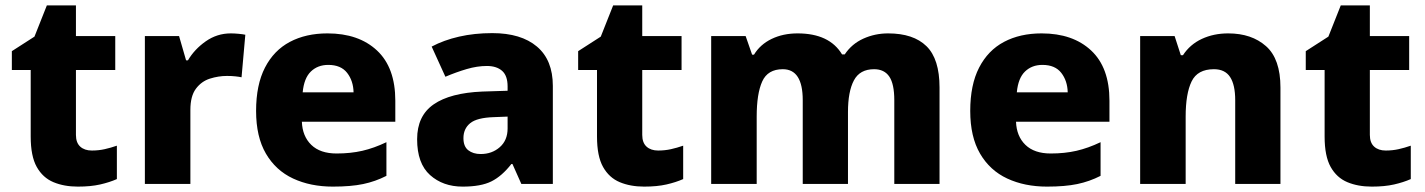

<svg xmlns="http://www.w3.org/2000/svg" viewBox="-20 -683 5291 713"><path d="M321 -124Q346 -124 368.5 -129Q391 -134 414 -142V-18Q387 -6 352 2Q317 10 269 10Q218 10 178.5 -6.5Q139 -23 116.5 -63Q94 -103 94 -176V-423H24V-493L108 -547L154 -663H262V-549H408V-423H262V-182Q262 -153 278 -138.5Q294 -124 321 -124Z M837 -559Q850 -559 866 -557.5Q882 -556 891 -554L877 -396Q868 -398 854 -399.5Q840 -401 823 -401Q791 -401 759.5 -391Q728 -381 707.5 -353.5Q687 -326 687 -275V0H518V-549H645L671 -459H678Q702 -500 744 -529.5Q786 -559 837 -559Z M1196 -559Q1312 -559 1380 -495.5Q1448 -432 1448 -309V-231H1101Q1103 -177 1136 -145Q1169 -113 1230 -113Q1282 -113 1325.5 -123Q1369 -133 1415 -155V-30Q1374 -9 1328.5 0.5Q1283 10 1216 10Q1133 10 1068.5 -20Q1004 -50 967.5 -112.5Q931 -175 931 -271Q931 -368 964 -432Q997 -496 1056.5 -527.5Q1116 -559 1196 -559ZM1199 -442Q1160 -442 1134.5 -417.5Q1109 -393 1104 -340H1293Q1292 -383 1269 -412.5Q1246 -442 1199 -442Z M1808 -560Q1915 -560 1974 -510Q2033 -460 2033 -364V0H1916L1883 -74H1879Q1844 -29 1805 -9.5Q1766 10 1698 10Q1625 10 1577 -33Q1529 -76 1529 -166Q1529 -253 1590.5 -295.5Q1652 -338 1771 -343L1865 -346V-362Q1865 -402 1844.5 -420Q1824 -438 1788 -438Q1752 -438 1713 -426.5Q1674 -415 1634 -398L1583 -510Q1628 -534 1685 -547Q1742 -560 1808 -560ZM1814 -248Q1751 -246 1726 -225.5Q1701 -205 1701 -170Q1701 -139 1719 -125Q1737 -111 1765 -111Q1807 -111 1836 -136.5Q1865 -162 1865 -206V-250Z M2424 -124Q2449 -124 2471.5 -129Q2494 -134 2517 -142V-18Q2490 -6 2455 2Q2420 10 2372 10Q2321 10 2281.5 -6.5Q2242 -23 2219.5 -63Q2197 -103 2197 -176V-423H2127V-493L2211 -547L2257 -663H2365V-549H2511V-423H2365V-182Q2365 -153 2381 -138.5Q2397 -124 2424 -124Z M3278 -559Q3372 -559 3420.5 -511.5Q3469 -464 3469 -358V0H3301V-311Q3301 -371 3282.5 -398.5Q3264 -426 3226 -426Q3173 -426 3151 -384.5Q3129 -343 3129 -267V0H2961V-311Q2961 -426 2887 -426Q2831 -426 2810.5 -380.5Q2790 -335 2790 -250V0H2621V-549H2749L2773 -480H2780Q2803 -518 2845.5 -538.5Q2888 -559 2942 -559Q3060 -559 3107 -481H3117Q3143 -520 3186 -539.5Q3229 -559 3278 -559Z M3848 -559Q3964 -559 4032 -495.5Q4100 -432 4100 -309V-231H3753Q3755 -177 3788 -145Q3821 -113 3882 -113Q3934 -113 3977.5 -123Q4021 -133 4067 -155V-30Q4026 -9 3980.5 0.5Q3935 10 3868 10Q3785 10 3720.5 -20Q3656 -50 3619.5 -112.5Q3583 -175 3583 -271Q3583 -368 3616 -432Q3649 -496 3708.5 -527.5Q3768 -559 3848 -559ZM3851 -442Q3812 -442 3786.5 -417.5Q3761 -393 3756 -340H3945Q3944 -383 3921 -412.5Q3898 -442 3851 -442Z M4541 -559Q4628 -559 4681.5 -511.5Q4735 -464 4735 -358V0H4567V-311Q4567 -368 4548 -397Q4529 -426 4488 -426Q4427 -426 4405 -380.5Q4383 -335 4383 -250V0H4214V-549H4342L4365 -478H4373Q4399 -518 4443 -538.5Q4487 -559 4541 -559Z M5126 -124Q5151 -124 5173.5 -129Q5196 -134 5219 -142V-18Q5192 -6 5157 2Q5122 10 5074 10Q5023 10 4983.5 -6.5Q4944 -23 4921.5 -63Q4899 -103 4899 -176V-423H4829V-493L4913 -547L4959 -663H5067V-549H5213V-423H5067V-182Q5067 -153 5083 -138.5Q5099 -124 5126 -124Z"/></svg>

Font: Noto Sans Malayalam ExtraBold
Style: Regular
Weight: 800
Designer: Jelle Bosma - Monotype Design Team
Foundry: Monotype Imaging Inc.
Version: Version 2.104; ttfautohint (v1.8.4.7-5d5b)